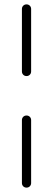

<svg xmlns="http://www.w3.org/2000/svg" viewBox="-20 -715 242 876"><path d="M122 -389Q122 -380 116 -374Q110 -368 101 -368Q92 -368 86 -374Q80 -380 80 -389V-674Q80 -683 86 -689Q92 -695 101 -695Q110 -695 116 -689Q122 -683 122 -674ZM122 120Q122 129 116 135Q110 141 101 141Q92 141 86 135Q80 129 80 120V-167Q80 -176 86 -182Q92 -188 101 -188Q110 -188 116 -182Q122 -176 122 -167Z"/></svg>

Font: Jura Light
Style: Regular
Weight: 300
Designer: Daniel Johnson, Alexei Vanyashin
Foundry: Daniel Johnson
Version: Version 5.103